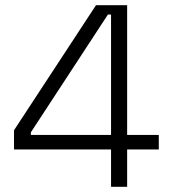

<svg xmlns="http://www.w3.org/2000/svg" viewBox="-20 -720 660 740"><path d="M408 0V-144H34V-218L350 -700H470V-200H592V-144H470V0ZM99 -200H408V-664H396L99 -210Z"/></svg>

Font: Space Grotesk Light Light
Style: Regular
Weight: 300
Version: Version 2.000